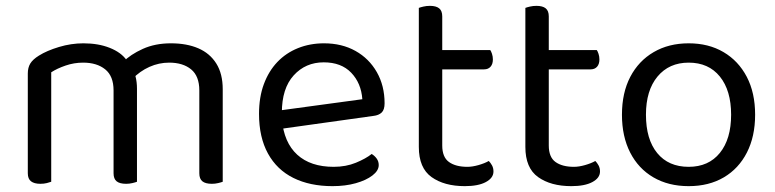

<svg xmlns="http://www.w3.org/2000/svg" viewBox="-20 -623 2649 656"><path d="M448 -320V-205H368V-314Q368 -363 339.5 -386Q311 -409 264 -409Q233 -409 204 -399Q175 -389 155 -376V-205H75V-372Q75 -392 83.5 -406Q92 -420 113 -433Q140 -450 181.5 -462.5Q223 -475 265 -475Q316 -475 355 -459.5Q394 -444 413 -417Q419 -411 423 -406Q427 -401 431 -393Q438 -381 443 -362Q448 -343 448 -320ZM741 -318V-205H661V-314Q661 -363 633 -386Q605 -409 558 -409Q523 -409 490.5 -394.5Q458 -380 432 -353L400 -411Q426 -437 468 -456Q510 -475 564 -475Q618 -475 657.5 -458Q697 -441 719 -406Q741 -371 741 -318ZM75 -258H155V-2Q150 0 140 2.5Q130 5 118 5Q97 5 86 -3.5Q75 -12 75 -31ZM368 -258H448V-2Q443 0 432.5 2.5Q422 5 411 5Q389 5 378.5 -3.5Q368 -12 368 -31ZM661 -258H741V-2Q736 0 725.5 2.5Q715 5 704 5Q682 5 671.5 -3.5Q661 -12 661 -31Z M920 -180 916 -243 1218 -284Q1214 -339 1180 -374.5Q1146 -410 1086 -410Q1024 -410 983.5 -365.5Q943 -321 943 -238V-216Q950 -136 995.5 -94.5Q1041 -53 1120 -53Q1162 -53 1196 -67Q1230 -81 1250 -97Q1261 -90 1267.5 -80.5Q1274 -71 1274 -59Q1274 -40 1252.5 -23.5Q1231 -7 1195.5 3Q1160 13 1116 13Q1039 13 982.5 -15Q926 -43 895.5 -98.5Q865 -154 865 -234Q865 -291 881.5 -335.5Q898 -380 927.5 -411Q957 -442 998 -458.5Q1039 -475 1087 -475Q1148 -475 1194.5 -449Q1241 -423 1267.5 -376.5Q1294 -330 1294 -270Q1294 -248 1284 -238.5Q1274 -229 1256 -227Z M1411 -264H1491V-126Q1491 -86 1514 -69.5Q1537 -53 1577 -53Q1594 -53 1615 -59Q1636 -65 1650 -73Q1656 -67 1661 -58Q1666 -49 1666 -37Q1666 -15 1640 -1Q1614 13 1568 13Q1498 13 1454.5 -18Q1411 -49 1411 -121ZM1452 -386V-452H1655Q1658 -448 1661 -439Q1664 -430 1664 -420Q1664 -404 1656 -395Q1648 -386 1634 -386ZM1491 -234H1411V-596Q1416 -598 1426.5 -600.5Q1437 -603 1449 -603Q1470 -603 1480.5 -594.5Q1491 -586 1491 -567Z M1775 -264H1855V-126Q1855 -86 1878 -69.5Q1901 -53 1941 -53Q1958 -53 1979 -59Q2000 -65 2014 -73Q2020 -67 2025 -58Q2030 -49 2030 -37Q2030 -15 2004 -1Q1978 13 1932 13Q1862 13 1818.5 -18Q1775 -49 1775 -121ZM1816 -386V-452H2019Q2022 -448 2025 -439Q2028 -430 2028 -420Q2028 -404 2020 -395Q2012 -386 1998 -386ZM1855 -234H1775V-596Q1780 -598 1790.5 -600.5Q1801 -603 1813 -603Q1834 -603 1844.5 -594.5Q1855 -586 1855 -567Z M2560 -231Q2560 -157 2532 -102Q2504 -47 2453 -17Q2402 13 2333 13Q2264 13 2212.5 -17Q2161 -47 2133 -102Q2105 -157 2105 -231Q2105 -306 2133.5 -360.5Q2162 -415 2213.5 -445Q2265 -475 2333 -475Q2401 -475 2452 -445Q2503 -415 2531.5 -360.5Q2560 -306 2560 -231ZM2333 -409Q2266 -409 2226.5 -361.5Q2187 -314 2187 -231Q2187 -147 2225.5 -100Q2264 -53 2333 -53Q2401 -53 2439.5 -100.5Q2478 -148 2478 -231Q2478 -314 2439.5 -361.5Q2401 -409 2333 -409Z"/></svg>

Font: Baloo Tamma 2
Style: Regular
Weight: 400
Designer: Divya Kowshik, Shuchita Grover and Ek Type
Foundry: Ek Type
Version: Version 1.700